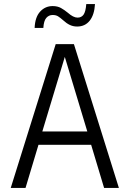

<svg xmlns="http://www.w3.org/2000/svg" viewBox="-20 -928 640 948"><path d="M33 0 255 -710H345L567 0H494L430 -213H170L106 0ZM300 -647 189 -279H411ZM361 -797Q341 -797 324.5 -805Q308 -813 293 -827Q277 -841 266.5 -847.5Q256 -854 240 -854Q221 -854 208.5 -839.5Q196 -825 194 -790H151Q153 -843 178 -870.5Q203 -898 240 -898Q264 -898 281 -888.5Q298 -879 315 -865Q342 -841 363 -841Q382 -841 392.5 -855.5Q403 -870 406 -908H449Q446 -855 423 -826Q400 -797 361 -797Z"/></svg>

Font: Geist Mono Light
Style: Regular
Weight: 300
Monospace: yes
Designer: Basement.studio, Andrés Briganti, Mateo Zaragoza
Foundry: Basement.studio, Vercel, Andrés Briganti, Guido Ferreyra, Mateo Zaragoza
Version: Version 1.500; ttfautohint (v1.8.4.7-5d5b)